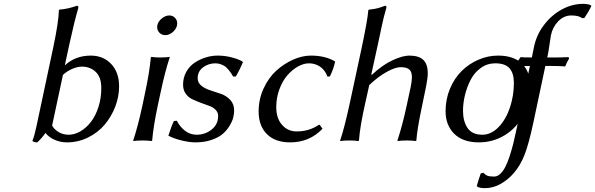

<svg xmlns="http://www.w3.org/2000/svg" viewBox="-20 -728 3084 995"><path d="M335.9 -29.8Q366.7 -29.8 397 -47.6Q427.2 -65.4 451.2 -96.2Q475.1 -127 490 -172.9Q504.9 -218.8 504.9 -271Q504.9 -328.6 475.8 -355.7Q446.8 -382.8 404.8 -382.8Q381.8 -382.8 354.5 -371.1Q327.1 -359.4 306.2 -339.8L250 -77.1Q260.3 -58.1 283.2 -43.9Q306.2 -29.8 335.9 -29.8ZM327.1 9.8Q292.5 9.8 262.5 -3.7Q232.4 -17.1 215.8 -39.1Q194.3 -8.8 172.9 9.8Q154.3 9.8 147.9 2Q159.7 -27.8 168.9 -73.2L255.9 -481.9Q283.7 -613.8 285.2 -674.8L288.1 -678.2Q332.5 -681.6 378.9 -698.2Q386.2 -698.2 386.2 -688Q365.2 -617.2 339.8 -500L315.9 -389.2Q371.1 -439.9 450.2 -439.9Q515.1 -439.9 556.2 -396.5Q597.2 -353 597.2 -280.8Q597.2 -227.1 577.1 -175Q557.1 -123 522.5 -82Q487.8 -41 436.5 -15.6Q385.3 9.8 327.1 9.8Z M795.4 -597.2Q799.8 -617.2 818.6 -632.6Q837.4 -647.9 857.4 -647.9Q874.5 -647.9 886.5 -636Q898.4 -624 898.4 -606.9Q898.4 -584 878.9 -564.9Q859.4 -545.9 836.4 -545.9Q818.8 -545.9 806.6 -558.1Q794.4 -570.3 794.4 -587.9Q794.4 -594.2 795.4 -597.2ZM717.8 -180.2 732.4 -250Q754.9 -355 761.7 -430.2L764.6 -433.1Q781.7 -430.2 810.5 -430.2Q838.9 -430.2 858.4 -433.1L859.4 -430.2Q835.4 -358.4 812.5 -250L797.4 -180.2Q774.9 -73.7 768.6 0L765.6 2.9Q747.6 0 719.7 0Q689.5 0 671.4 2.9L670.4 0Q694.8 -73.7 717.8 -180.2Z M881.3 -101.1 896.5 -102.1Q912.6 -70.3 939.2 -50Q965.8 -29.8 999.5 -29.8Q1042.5 -29.8 1076.4 -56.4Q1110.4 -83 1110.4 -127Q1110.4 -146 1096.9 -159.4Q1083.5 -172.9 1063.2 -179.7Q1043 -186.5 1019.5 -195.6Q996.1 -204.6 975.8 -214.1Q955.6 -223.6 942.1 -242.9Q928.7 -262.2 928.7 -289.1Q928.7 -325.7 945.3 -355.5Q961.9 -385.3 988.8 -403.1Q1015.6 -420.9 1046.4 -430.4Q1077.1 -439.9 1108.4 -439.9Q1144.5 -439.9 1180.4 -430.7Q1216.3 -421.4 1236.3 -409.2L1238.8 -405.8Q1232.4 -390.1 1225.6 -376Q1218.8 -361.8 1214.6 -354.2Q1210.4 -346.7 1206.8 -339.8Q1203.1 -333 1202.6 -332L1188.5 -331.1Q1181.2 -343.3 1177.5 -348.9Q1173.8 -354.5 1164.3 -366.2Q1154.8 -377.9 1146.5 -383.8Q1138.2 -389.6 1124.8 -394.8Q1111.3 -399.9 1096.7 -399.9Q1060.1 -399.9 1032.2 -378.9Q1004.4 -357.9 1004.4 -323.2Q1004.4 -298.8 1023.9 -283.4Q1043.5 -268.1 1071 -259.5Q1098.6 -251 1126.5 -241Q1154.3 -231 1173.8 -209.7Q1193.4 -188.5 1193.4 -154.8Q1193.4 -138.2 1188.7 -119.1Q1184.1 -100.1 1169.9 -76.4Q1155.8 -52.7 1134.5 -34.2Q1113.3 -15.6 1076.2 -2.9Q1039.1 9.8 991.7 9.8Q961.9 9.8 921.4 0Q880.9 -9.8 852.5 -24.9Q869.1 -76.7 881.3 -101.1Z M1581.5 -399.9Q1553.7 -399.9 1523.7 -383.1Q1493.7 -366.2 1468.8 -337.4Q1443.8 -308.6 1427.7 -264.9Q1411.6 -221.2 1411.6 -172.9Q1411.6 -115.2 1441.4 -81.1Q1471.2 -46.9 1517.6 -46.9Q1582 -46.9 1632.3 -81.1H1636.7L1651.4 -61Q1584.5 9.8 1483.4 9.8Q1405.8 9.8 1363 -33.2Q1320.3 -76.2 1320.3 -149.9Q1320.3 -213.4 1345.9 -269.3Q1371.6 -325.2 1411.6 -361.6Q1451.7 -397.9 1499 -418.9Q1546.4 -439.9 1591.3 -439.9Q1665 -439.9 1715.3 -410.2L1716.3 -407.2Q1709 -371.1 1689.5 -332L1676.8 -331.1Q1665 -364.3 1639.2 -382.1Q1613.3 -399.9 1581.5 -399.9Z M1794.4 -201.2 1854.5 -481Q1885.3 -627 1888.7 -674.8L1891.6 -678.2Q1909.7 -679.7 1925.3 -682.9Q1940.9 -686 1949.2 -689Q1957.5 -691.9 1975.6 -698.2Q1982.4 -698.2 1982.4 -690.9V-688Q1975.6 -666 1969.2 -639.9Q1962.9 -613.8 1959 -595.2Q1955.1 -576.7 1948.5 -545.9Q1941.9 -515.1 1938.5 -499L1904.3 -342.8L1906.7 -339.8Q1961.4 -391.1 2013.9 -415.5Q2066.4 -439.9 2100.6 -439.9Q2150.9 -439.9 2173.8 -417.5Q2196.8 -395 2196.8 -349.1Q2196.8 -324.7 2188.5 -282.2L2167.5 -180.2Q2141.6 -58.1 2137.7 0L2134.8 2.9Q2116.2 0 2088.4 0Q2058.6 0 2040.5 2.9L2039.6 0Q2065.4 -77.6 2087.4 -180.2L2108.4 -277.8Q2114.7 -310.5 2114.7 -327.1Q2114.7 -356.9 2100.6 -368.4Q2086.4 -379.9 2056.6 -379.9Q2028.3 -379.9 1983.6 -355.2Q1939 -330.6 1893.6 -287.1L1874.5 -201.2Q1845.2 -72.8 1840.3 0L1837.4 2.9Q1819.3 0 1791.5 0Q1761.7 0 1743.7 2.9L1742.7 0Q1764.6 -63 1794.4 -201.2Z M2561 -439.9Q2642.6 -439.9 2685.3 -397.9Q2728 -356 2728 -280.8Q2728 -199.7 2693.1 -132.8Q2658.2 -65.9 2596.9 -28.1Q2535.6 9.8 2461.4 9.8Q2378.9 9.8 2334 -34.7Q2289.1 -79.1 2289.1 -151.9Q2289.1 -213.9 2312 -268.6Q2335 -323.2 2372.8 -360.4Q2410.6 -397.5 2459.7 -418.7Q2508.8 -439.9 2561 -439.9ZM2546.4 -399.9Q2504.9 -399.9 2471.4 -375.7Q2438 -351.6 2418.7 -313.7Q2399.4 -275.9 2389.4 -234.4Q2379.4 -192.9 2379.4 -153.8Q2379.4 -100.1 2402.8 -64.9Q2426.3 -29.8 2479.5 -29.8Q2525.4 -29.8 2563.5 -69.1Q2601.6 -108.4 2622.3 -169.9Q2643.1 -231.4 2643.1 -298.8Q2643.1 -348.1 2620.6 -374Q2598.1 -399.9 2546.4 -399.9Z M2736.3 -430.2 2747.1 -483.9Q2759.8 -546.9 2799.1 -598.6Q2838.4 -650.4 2891.8 -679.2Q2945.3 -708 3001 -708Q3031.7 -708 3043.9 -699.2V-695.8Q3029.8 -665.5 3008.3 -634.8L2997.1 -633.8Q2979.5 -647.9 2940.9 -647.9Q2902.3 -647.9 2873 -617.9Q2843.8 -587.9 2835 -544.9Q2833.5 -538.1 2828.1 -499.8Q2822.8 -461.4 2818.4 -440.9L2815.9 -430.2H2858.4Q2890.1 -430.2 2926.3 -432.1L2929.2 -424.8Q2915.5 -401.4 2909.2 -383.8Q2876 -386.2 2839.4 -386.2H2806.2L2743.2 -88.9Q2719.7 20 2698.2 74.5Q2676.8 128.9 2645 166Q2614.7 202.1 2575.4 224.6Q2536.1 247.1 2492.2 247.1Q2464.4 247.1 2451.2 237.8V234.9Q2455.1 218.3 2471.2 170.9L2484.4 167Q2495.6 178.7 2506.6 182.9Q2517.6 187 2541 187Q2557.1 187 2571.8 173.6Q2586.4 160.2 2597.9 138.4Q2609.4 116.7 2620.6 82.8Q2631.8 48.8 2640.4 14.4Q2648.9 -20 2658.2 -64.9L2726.1 -386.2Q2695.8 -386.2 2650.4 -383.8L2646 -391.1Q2670.4 -418.9 2678.2 -432.1Q2691.4 -430.2 2736.3 -430.2Z"/></svg>

Font: Linear Smooth
Style: Italic
Weight: 400
Designer: Philipp H. Poll, Flanker
Foundry: Philipp H. Poll, reworked by Flanker
Version: Version 1.061 | FøM Fix